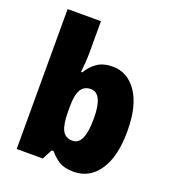

<svg xmlns="http://www.w3.org/2000/svg" viewBox="-139 -865 877 980"><g transform="rotate(20 299.5 -375.0)"><path d="M241 -588Q241 -564 239 -537Q237 -510 234 -482H241Q262 -519 295 -541Q328 -563 378 -563Q459 -563 509.5 -489Q560 -415 560 -278Q560 -140 509 -65Q458 10 372 10Q322 10 293.5 -7.5Q265 -25 241 -54H230L202 0H60V-760H241ZM312 -417Q275 -417 258 -388Q241 -359 241 -298V-269Q241 -201 257 -169Q273 -137 313 -137Q377 -137 377 -280Q377 -417 312 -417Z"/></g></svg>

Font: Noto Sans Malayalam SemiCondensed Black
Style: Regular
Weight: 900
Width: 4
Designer: Jelle Bosma - Monotype Design Team
Foundry: Monotype Imaging Inc.
Version: Version 2.104; ttfautohint (v1.8.4.7-5d5b)